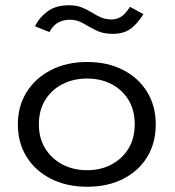

<svg xmlns="http://www.w3.org/2000/svg" viewBox="-20 -703 665 731"><path d="M312 8Q234 8 174.5 -22Q115 -52 81.5 -105.5Q48 -159 48 -229Q48 -299 81.5 -352.5Q115 -406 174.5 -436.5Q234 -467 312 -467Q390 -467 449 -436.5Q508 -406 540.5 -352.5Q573 -299 573 -229Q573 -159 540.5 -105.5Q508 -52 449 -22Q390 8 312 8ZM312 -55Q364 -55 405 -77Q446 -99 469.5 -138Q493 -177 493 -230Q493 -283 469.5 -322Q446 -361 405 -382.5Q364 -404 312 -404Q259 -404 217.5 -382.5Q176 -361 152 -322Q128 -283 128 -230Q128 -177 152 -138Q176 -99 217.5 -77Q259 -55 312 -55ZM475 -677 526 -649Q499 -607 473 -590.5Q447 -574 410 -574Q372 -574 345.5 -587.5Q319 -601 296 -614.5Q273 -628 245 -628Q223 -628 203 -618Q183 -608 168 -581L113 -603Q130 -637 161.5 -660Q193 -683 242 -683Q270 -683 290.5 -675Q311 -667 328.5 -656Q346 -645 364 -637Q382 -629 405 -629Q424 -629 440.5 -639Q457 -649 475 -677Z"/></svg>

Font: Inconsolata Expanded
Style: Regular
Weight: 400
Width: 7
Monospace: yes
Designer: Raph Levien, Cyreal, Brenton Simpson
Foundry: Raph Levien, Cyreal, Google
Version: Version 3.100; ttfautohint (v1.8.4.7-5d5b)